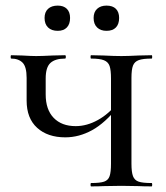

<svg xmlns="http://www.w3.org/2000/svg" viewBox="-20 -665 593 685"><path d="M75 -306V-387Q75 -427 60.5 -441.5Q46 -456 20 -456Q18 -456 18 -462Q18 -468 20 -468L59 -467Q93 -465 109 -465Q128 -465 168 -467L212 -468Q215 -468 215 -462Q215 -456 212 -456Q177 -456 160 -440.5Q143 -425 143 -385V-328Q143 -274 171.5 -244.5Q200 -215 250 -215Q290 -215 329.5 -237Q369 -259 398 -297L402 -285Q355 -226 308.5 -200.5Q262 -175 213 -175Q150 -175 112.5 -209Q75 -243 75 -306ZM305 -12Q337 -12 351.5 -17Q366 -22 371 -36.5Q376 -51 376 -81V-385Q376 -415 371 -429.5Q366 -444 351 -450Q336 -456 305 -456Q303 -456 303 -462Q303 -468 305 -468L349 -467Q389 -465 413 -465Q435 -465 475 -467L521 -468Q523 -468 523 -462Q523 -456 521 -456Q490 -456 475 -450.5Q460 -445 454.5 -431Q449 -417 449 -387V-81Q449 -51 454.5 -36.5Q460 -22 474.5 -17Q489 -12 521 -12Q523 -12 523 -6Q523 0 521 0Q492 0 475 -1L413 -2L349 -1Q333 0 305 0Q303 0 303 -6Q303 -12 305 -12ZM139 -601Q139 -622 151.5 -633.5Q164 -645 186 -645Q207 -645 218.5 -633.5Q230 -622 230 -601Q230 -579 218.5 -567Q207 -555 186 -555Q164 -555 151.5 -567Q139 -579 139 -601ZM314 -601Q314 -622 326.5 -633.5Q339 -645 360 -645Q382 -645 393.5 -633.5Q405 -622 405 -601Q405 -579 393.5 -567Q382 -555 360 -555Q339 -555 326.5 -567Q314 -579 314 -601Z"/></svg>

Font: Cormorant Unicase Medium
Style: Regular
Weight: 500
Designer: Christian Thalmann (Catharsis Fonts)
Foundry: Catharsis Fonts
Version: Version 4.000